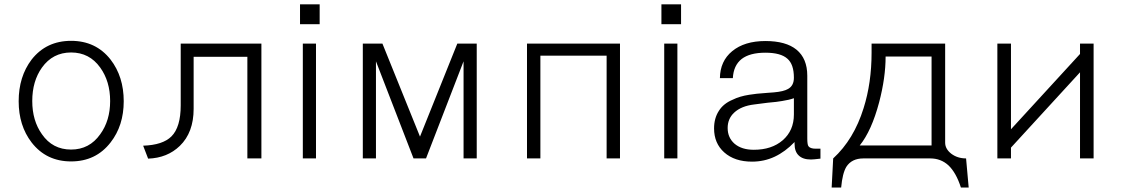

<svg xmlns="http://www.w3.org/2000/svg" viewBox="-20 -716 5087 869"><path d="M301.8 -531.2Q189.5 -531.2 123 -446.3Q64.5 -369.1 64.5 -257.8Q64.5 -147.5 123 -71.3Q189.5 14.6 301.8 14.6Q414.1 14.6 480.5 -71.3Q540 -147.5 540 -257.8Q540 -369.1 480.5 -446.3Q414.1 -531.2 301.8 -531.2ZM301.8 -478.5Q384.8 -478.5 433.6 -410.2Q478.5 -347.7 478.5 -258.8Q478.5 -169.9 433.6 -108.4Q384.8 -39.1 301.8 -39.1Q217.8 -39.1 169.9 -108.4Q126 -169.9 126 -258.8Q126 -348.6 169.9 -410.2Q218.8 -478.5 301.8 -478.5Z M1163.1 -518.6H797.9V-239.3Q797.9 -140.6 755.9 -98.6Q716.8 -59.6 627.9 -56.6L650.4 2Q737.3 -1 793.9 -55.7Q856.4 -116.2 856.4 -223.6V-459H1099.6V1H1163.1Z M1350.6 1H1410.2V-518.6H1350.6ZM1337.9 -606.4H1426.8V-696.3H1337.9Z M1622.1 1H1681.6V-438.5L1851.6 1H1908.2L2078.1 -438.5V1H2137.7V-518.6H2049.8L1880.9 -97.7L1710.9 -518.6H1622.1Z M2365.2 1H2425.8V-463.9H2725.6V1H2786.1V-518.6H2365.2Z M2986.3 1H3045.9V-518.6H2986.3ZM2973.6 -606.4H3062.5V-696.3H2973.6Z M3576.2 -73.2V-65.4Q3576.2 -30.3 3594.7 -12.7Q3613.3 5.9 3650.4 5.9Q3660.2 5.9 3667 4.9Q3679.7 3.9 3693.4 2V-43H3671.9Q3646.5 -43 3638.7 -54.7Q3633.8 -62.5 3633.8 -89.8V-373Q3633.8 -451.2 3585 -491.2Q3537.1 -530.3 3444.3 -530.3Q3349.6 -530.3 3293.9 -484.4Q3239.3 -439.5 3238.3 -362.3H3296.9Q3299.8 -419.9 3336.9 -449.2Q3374 -477.5 3444.3 -477.5Q3513.7 -477.5 3543.9 -450.2Q3573.2 -424.8 3573.2 -364.3Q3573.2 -328.1 3546.9 -313.5Q3527.3 -301.8 3482.4 -297.9L3455.1 -295.9Q3398.4 -292 3371.1 -287.1Q3327.1 -280.3 3295.9 -264.6Q3253.9 -247.1 3233.4 -213.9Q3211.9 -180.7 3211.9 -134.8Q3211.9 -67.4 3257.8 -26.4Q3304.7 15.6 3383.8 15.6Q3438.5 15.6 3486.3 -6.8Q3534.2 -29.3 3576.2 -73.2ZM3573.2 -271.5V-198.2Q3573.2 -125 3522.5 -81.1Q3472.7 -38.1 3391.6 -38.1Q3336.9 -38.1 3304.7 -65.4Q3273.4 -92.8 3273.4 -136.7Q3273.4 -178.7 3302.7 -206.1Q3335 -236.3 3393.6 -243.2L3454.1 -251Q3500 -254.9 3519.5 -258.8Q3551.8 -263.7 3573.2 -271.5Z M3924.8 -518.6V-477.5Q3924.8 -340.8 3888.7 -226.6Q3844.7 -85 3751 1L3744.1 132.8H3787.1Q3793 68.4 3810.5 39.1Q3835 1 3887.7 1H4190.4Q4238.3 1 4272.5 32.2Q4307.6 65.4 4329.1 132.8H4364.3L4352.5 1Q4313.5 1 4285.2 -20.5Q4257.8 -42 4257.8 -70.3V-518.6ZM3988.3 -460H4196.3V-57.6H3871.1Q3924.8 -124 3959 -252.9Q3988.3 -364.3 3988.3 -460Z M4868.2 -518.6V-471.7L4555.7 -130.9V-518.6H4494.1V1H4555.7V-47.9L4868.2 -388.7V1H4929.7V-518.6Z"/></svg>

Font: Dotum
Style: Regular
Weight: 400
Version: Version 2.21